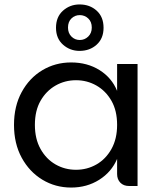

<svg xmlns="http://www.w3.org/2000/svg" viewBox="-20 -837 717 864"><path d="M300 7Q229 7 170.5 -28.5Q112 -64 77.5 -127.5Q43 -191 43 -275Q43 -359 77.5 -422.5Q112 -486 170.5 -521Q229 -556 300 -556Q373 -556 428 -521.5Q483 -487 507 -428V-549H599V0H561Q536 0 521.5 -15Q507 -30 507 -54V-122Q482 -63 426.5 -28Q371 7 300 7ZM322 -73Q372 -73 414 -97Q456 -121 481.5 -166.5Q507 -212 507 -275Q507 -339 481.5 -383.5Q456 -428 414 -452Q372 -476 322 -476Q272 -476 230 -452Q188 -428 162.5 -383.5Q137 -339 137 -275Q137 -212 162.5 -166.5Q188 -121 230 -97Q272 -73 322 -73ZM446 -712Q446 -664 415 -636Q384 -608 338 -608Q295 -608 263.5 -636Q232 -664 232 -712Q232 -761 263.5 -789Q295 -817 338 -817Q384 -817 415 -789Q446 -761 446 -712ZM393 -713Q393 -739 377 -754Q361 -769 339 -769Q317 -769 301.5 -754Q286 -739 286 -713Q286 -688 301.5 -672.5Q317 -657 339 -657Q361 -657 377 -672.5Q393 -688 393 -713Z"/></svg>

Font: Parkinsans
Style: Regular
Weight: 400
Designer: Red Stone, Indian Type Foundry
Foundry: Indian Type Foundry
Version: Version 1.000